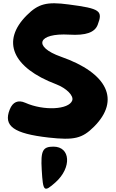

<svg xmlns="http://www.w3.org/2000/svg" viewBox="-20 -897 704 1164"><path d="M233 133C241 266 246 271 317 208C416 119 408 -8 304 -8C239 -8 226 16 233 133ZM142 -804C-14 -648 54 -487 321 -386C383 -362 428 -317 418 -288C398 -232 245 -224 133 -274C90 -293 57 -279 39 -233C-1 -133 63 -87 275 -63C429 -46 478 -57 550 -129C711 -290 633 -454 350 -553C177 -614 208 -698 400 -687C500 -681 554 -700 572 -746C605 -832 588 -845 396 -870C263 -888 212 -874 142 -804Z"/></svg>

Font: Hussar Skorodowane
Style: Bold
Weight: 700
Foundry: Cannot Into Space Fonts
Version: Version 0.892